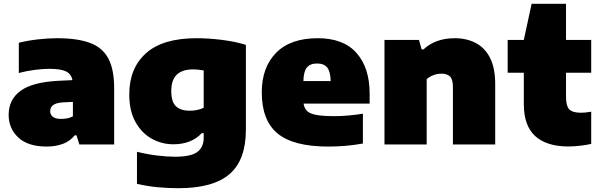

<svg xmlns="http://www.w3.org/2000/svg" viewBox="-20 -760 3157 1010"><path d="M226 11Q127.5 11 76.5 -36.5Q25.5 -84 25.5 -155.5Q25.5 -236 87.8 -282Q150 -328 288 -335L361 -338.5Q355 -370.5 327.5 -384.2Q300 -398 239 -398Q205 -398 161.2 -392.2Q117.5 -386.5 79 -376V-535Q126.5 -547 180.8 -553Q235 -559 280 -559Q386.5 -559 452.8 -534.5Q519 -510 549.8 -452.5Q580.5 -395 580.5 -296V0H397.5L382.5 -48H373Q347 -16 308.8 -2.5Q270.5 11 226 11ZM244 -175Q244 -156.5 258.2 -145.5Q272.5 -134.5 301 -134.5Q315.5 -134.5 332 -137.2Q348.5 -140 363.5 -148V-224L311 -221.5Q274.5 -219 259.2 -207Q244 -195 244 -175Z M919 230Q865 230 810.5 225Q756 220 700.5 207V38.5Q755.5 52 807.8 58.2Q860 64.5 901 64.5Q983.5 64.5 1017.5 39.8Q1051.5 15 1051.5 -35.5V-59.5H1041.5Q986.5 -1 892 -1Q830.5 -1 777.5 -30.8Q724.5 -60.5 692.2 -119Q660 -177.5 660 -263.5Q660 -401 748 -480Q836 -559 1014.5 -559Q1078.5 -559 1149 -550Q1219.5 -541 1273.5 -524V-78.5Q1273.5 82 1187.2 156Q1101 230 919 230ZM977.5 -177.5Q996 -177.5 1015.5 -181.2Q1035 -185 1051.5 -193V-389.5Q1039.5 -391.5 1025.2 -393.2Q1011 -395 995 -395Q939.5 -395 910.2 -367.5Q881 -340 881 -281.5Q881 -223 906.5 -200.2Q932 -177.5 977.5 -177.5Z M1707.5 11Q1523.5 11 1440.2 -57.8Q1357 -126.5 1357 -274.5Q1357 -405 1432.2 -482Q1507.5 -559 1651.5 -559Q1787 -559 1855.8 -481Q1924.5 -403 1924.5 -267V-215H1577Q1580.5 -190.5 1595.5 -176Q1610.5 -161.5 1645 -155.2Q1679.5 -149 1741.5 -149Q1775 -149 1814 -152.5Q1853 -156 1889 -162V-5Q1839 4 1794.2 7.5Q1749.5 11 1707.5 11ZM1648 -426Q1611.5 -426 1594.2 -404.8Q1577 -383.5 1576 -333.5H1719.5Q1718.5 -383.5 1701.2 -404.8Q1684 -426 1648 -426Z M2002.5 0V-550H2184L2198 -500H2207.5Q2270.5 -559 2372.5 -559Q2434 -559 2482 -534.2Q2530 -509.5 2557.5 -456.2Q2585 -403 2585 -316.5V0H2362.5V-303Q2362.5 -343 2347 -357.8Q2331.5 -372.5 2302.5 -372.5Q2279.5 -372.5 2258.8 -364.2Q2238 -356 2224.5 -343.5V0Z M2970.5 10.5Q2855.5 10.5 2795.5 -44Q2735.5 -98.5 2735.5 -212.5V-377.5H2650.5V-550H2735.5L2776.5 -740H2957.5V-550H3090V-377.5H2957.5V-251Q2957.5 -202 2975 -184.5Q2992.5 -167 3035.5 -167Q3047.5 -167 3060.5 -168.2Q3073.5 -169.5 3090 -172.5V-3Q3066 2.5 3033.2 6.5Q3000.5 10.5 2970.5 10.5Z"/></svg>

Font: Encode Sans Semi Expanded Black
Style: Regular
Weight: 900
Width: 6
Designer: Multiple Designers
Foundry: Impallari Type
Version: Version 3.000; ttfautohint (v1.8.3) -l 8 -r 50 -G 200 -x 14 